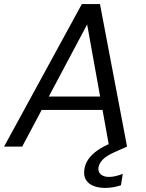

<svg xmlns="http://www.w3.org/2000/svg" viewBox="-34 -720 718 943"><path d="M-14 0 368 -700H457L590 0H502L394 -600L75 0ZM118 -180 152 -246H504L515 -180ZM482 203Q451 203 426 193.5Q401 184 388 163Q375 142 381 108Q385 84 400 62Q415 40 444 19Q473 -2 519 -20L576 -43L590 0L527 28Q489 45 471.5 63Q454 81 450 100Q446 123 460.5 136Q475 149 502 149Q516 149 533.5 145Q551 141 569 134L560 190Q542 196 522 199.5Q502 203 482 203Z"/></svg>

Font: DM Sans 17pt
Style: Italic
Weight: 400
Italic angle: -10°
Version: Version 4.004;gftools[0.9.30]